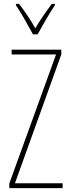

<svg xmlns="http://www.w3.org/2000/svg" viewBox="-20 -970 363 990"><path d="M150 -793H174C200 -840 234 -900 263 -943V-950H247C213 -904 188 -868 162 -824C138 -868 104 -917 78 -950H62V-943C84 -912 123 -843 150 -793ZM303 0V-25H57L296 -689V-714H40V-689H269L28 -24V0Z"/></svg>

Font: Noto Sans Devanagari ExtraCondensed Thin
Style: Regular
Weight: 100
Width: 2
Designer: Jelle Bosma - Monotype Design Team
Foundry: Monotype Imaging Inc.
Version: Version 2.004